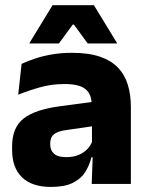

<svg xmlns="http://www.w3.org/2000/svg" viewBox="-20 -707 567 738"><path d="M332.5 0 337 -123 333.5 -130.5V-284L332.5 -304Q332.5 -345 308.5 -364.5Q284.5 -384 228 -384Q178.5 -384 134 -371.5Q89.5 -359 50 -343L63 -461.5Q86.5 -472.5 115.8 -482.2Q145 -492 180.5 -498Q216 -504 256.5 -504Q321 -504 364.5 -489Q408 -474 434 -446.5Q460 -419 471.5 -380.8Q483 -342.5 483 -296.5V0ZM176 11.5Q102.5 11.5 64.5 -25.5Q26.5 -62.5 26.5 -131V-144.5Q26.5 -217 71.2 -251.8Q116 -286.5 213.5 -299L345.5 -316.5L354.5 -224.5L237.5 -207.5Q202 -203 187.5 -191Q173 -179 173 -155.5V-152Q173 -129.5 187.5 -116.2Q202 -103 234 -103Q262 -103 282.2 -111.5Q302.5 -120 315.5 -133.8Q328.5 -147.5 335 -164.5L356.5 -102.5H331.5Q323.5 -70.5 306.8 -44.5Q290 -18.5 258.5 -3.5Q227 11.5 176 11.5ZM182 -687H341L429.5 -542V-540H317L264 -612.5H259.5L206.5 -540H93.5V-542Z"/></svg>

Font: Anek Bangla
Style: Bold
Weight: 700
Designer: Sulekha Rajkumar (Bangla), Yesha Goshar (Latin)
Foundry: Ek Type
Version: Version 1.003